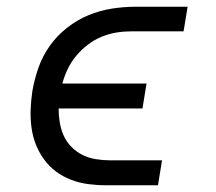

<svg xmlns="http://www.w3.org/2000/svg" viewBox="-20 -550 640 570"><path d="M295 0Q268 0 241.5 -3.5Q215 -7 190.5 -16.5Q166 -26 146 -41Q126 -56 111 -76.5Q96 -97 86.5 -121Q77 -145 73.5 -171.5Q70 -198 71 -225Q72 -252 76 -279Q82 -314 94 -348.5Q106 -383 127.5 -413.5Q149 -444 179 -467.5Q209 -491 243 -505Q277 -519 312.5 -524.5Q348 -530 383 -530H537L525 -457H371Q348 -457 326 -453.5Q304 -450 282 -441Q260 -432 241 -417.5Q222 -403 206.5 -384.5Q191 -366 181 -345Q171 -324 165 -302H415L403 -228H154Q154 -207 157.5 -186Q161 -165 169.5 -146.5Q178 -128 192.5 -113.5Q207 -99 225 -90Q243 -81 264.5 -77.5Q286 -74 307 -74H461L449 0Z"/></svg>

Font: Iosevka Curly Slab ExObl
Style: Regular
Weight: 400
Width: 7
Italic angle: -9°
Monospace: yes
Designer: Belleve Invis
Foundry: Belleve Invis
Version: Version 11.1.0; ttfautohint (v1.8.3)